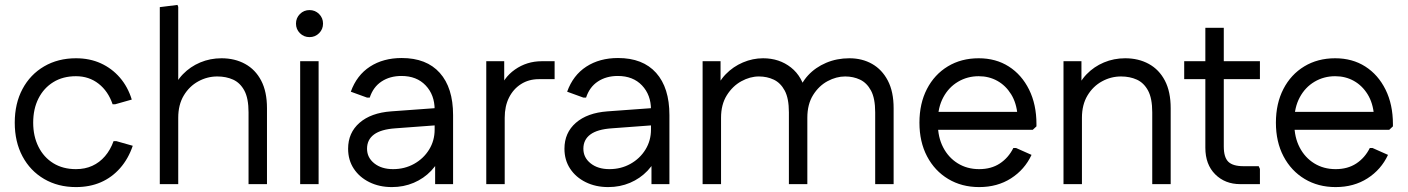

<svg xmlns="http://www.w3.org/2000/svg" viewBox="-20 -749 5726 781"><path d="M289 12Q216 12 159.5 -21Q103 -54 71.5 -113Q40 -172 40 -250Q40 -328 71.5 -387Q103 -446 159.5 -479Q216 -512 289 -512Q345 -512 390 -491.5Q435 -471 467.5 -433.5Q500 -396 516 -344L449 -325H438Q420 -378 381 -408.5Q342 -439 289 -439Q236 -439 197 -415Q158 -391 136.5 -348.5Q115 -306 115 -250Q115 -195 136.5 -152Q158 -109 197 -85Q236 -61 289 -61Q326 -61 355.5 -74.5Q385 -88 407 -113.5Q429 -139 442 -175H453L520 -156Q502 -103 468.5 -65Q435 -27 390 -7.5Q345 12 289 12Z M630 0V-720L702 -729L705 -721V-355L681 -374Q694 -416 724 -447Q754 -478 794.5 -495Q835 -512 881 -512Q935 -512 977 -489Q1019 -466 1042.5 -421Q1066 -376 1066 -309V0H991V-292Q991 -349 974 -380.5Q957 -412 928.5 -425Q900 -438 864 -438Q823 -438 786.5 -418Q750 -398 727.5 -360.5Q705 -323 705 -270V0Z M1201 0V-500H1276V0ZM1239 -598Q1216 -598 1200 -614Q1184 -630 1184 -653Q1184 -676 1200 -692Q1216 -708 1239 -708Q1262 -708 1278 -692Q1294 -676 1294 -653Q1294 -630 1278 -614Q1262 -598 1239 -598Z M1574 12Q1523 12 1482.5 -8Q1442 -28 1419 -63Q1396 -98 1396 -144Q1396 -209 1442.5 -249.5Q1489 -290 1571 -296L1763 -310V-240L1588 -227Q1530 -223 1501.5 -202Q1473 -181 1473 -144Q1473 -108 1502.5 -84.5Q1532 -61 1579 -61Q1626 -61 1664.5 -82.5Q1703 -104 1725.5 -140.5Q1748 -177 1748 -222V-303Q1748 -363 1711.5 -401.5Q1675 -440 1613 -440Q1566 -440 1532 -417.5Q1498 -395 1484 -352H1473L1407 -376Q1431 -443 1485 -478Q1539 -513 1614 -513Q1715 -513 1769 -452.5Q1823 -392 1823 -281V0H1750V-145L1776 -126Q1764 -86 1734 -54.5Q1704 -23 1663 -5.5Q1622 12 1574 12Z M1958 0V-500H2031V-355L2009 -374Q2026 -432 2074.5 -466Q2123 -500 2184 -500H2236V-427H2172Q2131 -427 2099.5 -407Q2068 -387 2050.5 -352Q2033 -317 2033 -270V0Z M2454 12Q2403 12 2362.5 -8Q2322 -28 2299 -63Q2276 -98 2276 -144Q2276 -209 2322.5 -249.5Q2369 -290 2451 -296L2643 -310V-240L2468 -227Q2410 -223 2381.5 -202Q2353 -181 2353 -144Q2353 -108 2382.5 -84.5Q2412 -61 2459 -61Q2506 -61 2544.5 -82.5Q2583 -104 2605.5 -140.5Q2628 -177 2628 -222V-303Q2628 -363 2591.5 -401.5Q2555 -440 2493 -440Q2446 -440 2412 -417.5Q2378 -395 2364 -352H2353L2287 -376Q2311 -443 2365 -478Q2419 -513 2494 -513Q2595 -513 2649 -452.5Q2703 -392 2703 -281V0H2630V-145L2656 -126Q2644 -86 2614 -54.5Q2584 -23 2543 -5.5Q2502 12 2454 12Z M2838 0V-500H2911V-355L2889 -374Q2902 -416 2932 -447Q2962 -478 3002 -495Q3042 -512 3084 -512Q3150 -512 3197.5 -474.5Q3245 -437 3259 -366H3225Q3237 -410 3267 -442.5Q3297 -475 3340.5 -493.5Q3384 -512 3435 -512Q3487 -512 3527.5 -489Q3568 -466 3591.5 -421Q3615 -376 3615 -309V0H3540V-292Q3540 -349 3523 -380.5Q3506 -412 3478.5 -425Q3451 -438 3418 -438Q3382 -438 3346.5 -419Q3311 -400 3287.5 -362.5Q3264 -325 3264 -270V0H3189V-292Q3189 -349 3172 -380.5Q3155 -412 3127.5 -425Q3100 -438 3067 -438Q3031 -438 2995.5 -418.5Q2960 -399 2936.5 -361.5Q2913 -324 2913 -270V0Z M3963 12Q3892 12 3837 -21Q3782 -54 3751 -113Q3720 -172 3720 -250Q3720 -328 3750.5 -387Q3781 -446 3835.5 -479Q3890 -512 3961 -512Q4031 -512 4083.5 -478.5Q4136 -445 4166 -384.5Q4196 -324 4196 -244V-235L4181 -221H3764V-294H4152L4119 -280Q4115 -330 4093 -365.5Q4071 -401 4037 -420Q4003 -439 3961 -439Q3915 -439 3877 -416.5Q3839 -394 3817 -353Q3795 -312 3795 -258V-245Q3795 -191 3816.5 -149.5Q3838 -108 3876 -84.5Q3914 -61 3963 -61Q4012 -61 4047 -84Q4082 -107 4102 -147H4113L4176 -119Q4148 -59 4092.5 -23.5Q4037 12 3963 12Z M4306 0V-500H4379V-355L4357 -374Q4370 -416 4400 -447Q4430 -478 4470.5 -495Q4511 -512 4557 -512Q4611 -512 4653 -489Q4695 -466 4718.5 -421Q4742 -376 4742 -309V0H4667V-292Q4667 -349 4650 -380.5Q4633 -412 4604.5 -425Q4576 -438 4540 -438Q4499 -438 4462.5 -418Q4426 -398 4403.5 -360.5Q4381 -323 4381 -270V0Z M5025 0Q4963 0 4923 -40Q4883 -80 4883 -148V-636H4958V-153Q4958 -109 4976.5 -91Q4995 -73 5038 -73H5100L5105 -62V0ZM4797 -427V-500H5105V-427Z M5413 12Q5342 12 5287 -21Q5232 -54 5201 -113Q5170 -172 5170 -250Q5170 -328 5200.5 -387Q5231 -446 5285.5 -479Q5340 -512 5411 -512Q5481 -512 5533.5 -478.5Q5586 -445 5616 -384.5Q5646 -324 5646 -244V-235L5631 -221H5214V-294H5602L5569 -280Q5565 -330 5543 -365.5Q5521 -401 5487 -420Q5453 -439 5411 -439Q5365 -439 5327 -416.5Q5289 -394 5267 -353Q5245 -312 5245 -258V-245Q5245 -191 5266.5 -149.5Q5288 -108 5326 -84.5Q5364 -61 5413 -61Q5462 -61 5497 -84Q5532 -107 5552 -147H5563L5626 -119Q5598 -59 5542.5 -23.5Q5487 12 5413 12Z"/></svg>

Font: Fustat
Style: Regular
Weight: 400
Designer: Mohamed Gaber, Khaled Hosny, Laura Garcia Mut
Foundry: Kief Type Foundry, Alif Type Foundry, Hard Type Foundry
Version: Version 1.007